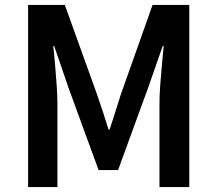

<svg xmlns="http://www.w3.org/2000/svg" viewBox="-20 -759 882 779"><path d="M94 0V-739H243L373 -378Q385 -344 397 -307Q409 -270 420 -234H425Q437 -270 448.5 -307Q460 -344 471 -378L599 -739H748V0H627V-336Q627 -371 630 -412.5Q633 -454 637 -496Q641 -538 644 -572H640L580 -400L459 -69H380L259 -400L200 -572H196Q200 -538 203.5 -496Q207 -454 210 -412.5Q213 -371 213 -336V0Z"/></svg>

Font: Noto Sans KR SemiBold
Style: Regular
Weight: 600
Designer: Ryoko NISHIZUKA  (kana, bopomofo & ideographs); Paul D. Hunt (Latin, Greek & Cyrillic); Sandoll Communications , Soo-you
Foundry: Adobe
Version: Version 2.004-H2;hotconv 1.0.118;makeotfexe 2.5.65603